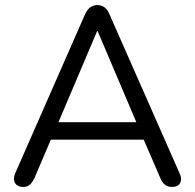

<svg xmlns="http://www.w3.org/2000/svg" viewBox="-20 -732 769 759"><path d="M72 7Q56 7 46.5 -0.5Q37 -8 35.5 -20.5Q34 -33 41 -49L316 -675Q325 -695 337.5 -703.5Q350 -712 365 -712Q380 -712 392.5 -703.5Q405 -695 413 -675L689 -49Q697 -33 695.5 -20Q694 -7 685 0Q676 7 660 7Q642 7 631 -2.5Q620 -12 613 -30L539 -201L579 -180H149L190 -201L117 -30Q108 -11 98 -2Q88 7 72 7ZM364 -609 203 -230 179 -249H549L527 -230L366 -609Z"/></svg>

Font: Nunito ExtraLight
Style: Regular
Weight: 400
Version: Version 3.602